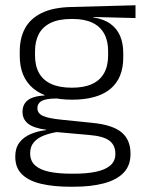

<svg xmlns="http://www.w3.org/2000/svg" viewBox="-20 -522 546 729"><path d="M253.5 -143.5Q157.5 -143.5 106.2 -186.2Q55 -229 55 -310V-327Q55 -377 74.8 -414Q94.5 -451 138 -472.5Q181.5 -494 252 -495.5L494.5 -502V-453.5L334.5 -457.5V-456Q375 -449.5 400 -431Q425 -412.5 436.5 -384.5Q448 -356.5 448 -320.5V-303.5Q448 -225 398.8 -184.2Q349.5 -143.5 253.5 -143.5ZM250.5 137.5H261Q309 137.5 344 130.2Q379 123 398.5 106.5Q418 90 418 62.5V61Q418 29.5 395.5 12.2Q373 -5 319 -9.5L184 -21.5L205 -22Q172.5 -17.5 147.8 -8Q123 1.5 108.8 18Q94.5 34.5 94.5 59.5V60.5Q94.5 89.5 114 106.5Q133.5 123.5 168.5 130.5Q203.5 137.5 250.5 137.5ZM260 187H247Q183.5 187 136.5 176Q89.5 165 63.8 140.2Q38 115.5 38 73.5V71.5Q38 40 53.8 19.2Q69.5 -1.5 96.5 -13Q123.5 -24.5 155.5 -28L155 -29.5Q108.5 -35.5 87 -52.2Q65.5 -69 65.5 -97V-97.5Q65.5 -116 74.2 -129.5Q83 -143 101.5 -150.5Q120 -158 149.5 -159.5V-168.5L230 -147L192 -148Q152.5 -147.5 137.2 -138.2Q122 -129 122 -111.5V-111Q122 -92 142.5 -82.2Q163 -72.5 213.5 -67.5L331 -55.5Q407 -48 441.2 -19.8Q475.5 8.5 475.5 61V63Q475.5 107 449 134.2Q422.5 161.5 374 174.2Q325.5 187 260 187ZM253 -189Q298.5 -189 329 -202.8Q359.5 -216.5 375 -244Q390.5 -271.5 390.5 -311V-328.5Q390.5 -367.5 375.2 -394.8Q360 -422 330.2 -436Q300.5 -450 255.5 -450H252Q202.5 -450 171.8 -434.8Q141 -419.5 127 -392Q113 -364.5 113 -328V-311.5Q113 -271.5 128.5 -244.2Q144 -217 175 -203Q206 -189 253 -189Z"/></svg>

Font: Anek Malayalam Light
Style: Regular
Weight: 300
Version: Version 1.003